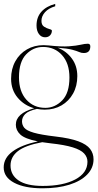

<svg xmlns="http://www.w3.org/2000/svg" viewBox="-20 -760 514 1012"><path d="M216 -182Q194.5 -182 174.5 -186Q129.5 -176 112.8 -158.8Q96 -141.5 96 -120.5Q96 -101 108.2 -86.2Q120.5 -71.5 158.2 -60.5Q196 -49.5 272.5 -40.5Q349.5 -31.5 393 -15.2Q436.5 1 454.8 24.8Q473 48.5 473 79.5Q473 125.5 439.5 160Q406 194.5 345.8 213.5Q285.5 232.5 204 232.5Q109.5 232.5 54.5 203.2Q-0.5 174 -0.5 122.5Q-0.5 72.5 46.8 38Q94 3.5 179.5 -14.5Q111 -28.5 87.2 -50.8Q63.5 -73 63.5 -102.5Q63.5 -162.5 160 -189.5Q107 -204.5 72.8 -245.5Q38.5 -286.5 38.5 -345Q38.5 -397 60.8 -437Q83 -477 121.8 -499.5Q160.5 -522 210 -522Q223.5 -522 236 -520.5Q304.5 -513 343.8 -516Q383 -519 405 -524.2Q427 -529.5 443 -529.5Q456 -529.5 456 -515.5Q456 -480.5 421.5 -480.5Q408.5 -480.5 397.2 -485.8Q386 -491 361.2 -497.8Q336.5 -504.5 284 -508.5Q330 -490.5 358.8 -451.5Q387.5 -412.5 387.5 -359Q387.5 -307 365.2 -267Q343 -227 304.2 -204.5Q265.5 -182 216 -182ZM219 -191.5Q269.5 -191.5 307.8 -230.8Q346 -270 346 -351.5Q346 -426 307.2 -469.2Q268.5 -512.5 207 -512.5Q155.5 -512.5 117.8 -473.5Q80 -434.5 80 -352.5Q80 -278 118.8 -234.8Q157.5 -191.5 219 -191.5ZM35.5 112.5Q35.5 162.5 78 191.2Q120.5 220 205 220Q312.5 220 376.8 185.8Q441 151.5 441 92.5Q441 68 423.5 49Q406 30 363.8 16.8Q321.5 3.5 247.5 -4.5Q223.5 -7 202.5 -10.5Q113.5 6 74.5 36.5Q35.5 67 35.5 112.5ZM253.5 -598.5Q253.5 -584 244 -573.8Q234.5 -563.5 217.5 -563.5Q197.5 -563.5 185 -580.8Q172.5 -598 172.5 -625.5Q172.5 -669.5 198.2 -698.2Q224 -727 271 -739.5V-727Q236.5 -717 217.5 -696Q198.5 -675 198.5 -650Q198.5 -628.5 212.2 -619.5Q226 -610.5 239.8 -607Q253.5 -603.5 253.5 -598.5Z"/></svg>

Font: Newsreader Display ExtraLight
Style: Regular
Weight: 275
Designer: Hugues Gentile
Foundry: Production Type
Version: Version 1.001